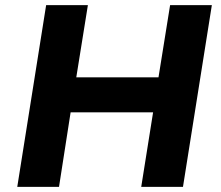

<svg xmlns="http://www.w3.org/2000/svg" viewBox="-20 -725 857 745"><path d="M47 0 159 -705H321L276 -425H595L640 -705H802L690 0H528L574 -289H254L209 0Z"/></svg>

Font: Nunito Sans 8pt ExtraBold
Style: Italic
Weight: 800
Italic angle: -9°
Version: Version 3.101;gftools[0.9.27]